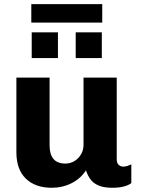

<svg xmlns="http://www.w3.org/2000/svg" viewBox="-20 -878 665 908"><path d="M225 10Q146.5 10 102 -33.5Q57.5 -77 57.5 -157.5V-511H214.5V-191Q214.5 -148 233 -126.2Q251.5 -104.5 289 -104.5Q312.5 -104.5 332 -116.2Q351.5 -128 363.2 -148.2Q375 -168.5 375 -192.5V-511H532V-126Q532 -106.5 541.5 -98.2Q551 -90 562 -90Q572 -90 582 -93.2Q592 -96.5 601 -101V-12Q588 -2 565.8 4Q543.5 10 510.5 10Q472 10 446.8 -0.5Q421.5 -11 407.8 -30Q394 -49 386.5 -72.5Q361.5 -33.5 318.8 -11.8Q276 10 225 10ZM128 -771V-858.5H463.5V-771ZM130 -603.5V-725H254V-603.5ZM338 -603.5V-725H461.5V-603.5Z"/></svg>

Font: Chivo Medium
Style: Regular
Weight: 500
Designer: Hector Gatti
Foundry: Omnibus-Type
Version: Version 2.002